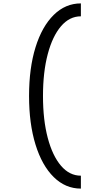

<svg xmlns="http://www.w3.org/2000/svg" viewBox="-20 -965 640 1130"><path d="M456 145Q365 145 296 77Q227 9 189 -114Q151 -237 151 -400Q151 -564 189 -686.5Q227 -809 296 -877Q365 -945 456 -945V-869Q389 -869 339 -810.5Q289 -752 261 -646.5Q233 -541 233 -400Q233 -259 261 -153.5Q289 -48 339 10.5Q389 69 456 69Z"/></svg>

Font: Victor Mono Thin Medium
Style: Regular
Weight: 500
Monospace: yes
Version: Version 1.561;gftools[0.9.30]